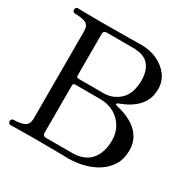

<svg xmlns="http://www.w3.org/2000/svg" viewBox="-162 -880 1024 1033"><g transform="rotate(30 350.0 -363.0)"><path d="M33 0Q27 0 23 -5Q19 -10 19 -16Q19 -23 23 -28Q27 -33 33 -33Q77 -33 100.5 -45Q124 -57 124 -94V-634Q124 -672 100.5 -682.5Q77 -693 33 -693Q26 -693 22.5 -698Q19 -703 19 -710Q19 -716 22.5 -721Q26 -726 33 -726Q41 -726 76 -725Q111 -724 168 -724Q275 -724 341.5 -725Q408 -726 429 -726Q483 -726 527.5 -705Q572 -684 598.5 -648Q625 -612 625 -565Q625 -520 608 -489.5Q591 -459 566 -439Q541 -419 516.5 -407.5Q492 -396 478 -391Q469 -388 469 -383Q469 -378 478 -376Q498 -372 528 -361.5Q558 -351 587.5 -331Q617 -311 636.5 -279Q656 -247 656 -201Q656 -148 632.5 -110Q609 -72 570.5 -47.5Q532 -23 485.5 -11.5Q439 0 392 0Q381 0 367.5 -0.5Q354 -1 331 -1Q308 -1 268.5 -1.5Q229 -2 165 -2Q108 -2 76 -1Q44 0 33 0ZM234 -36H392Q472 -36 510 -81Q548 -126 548 -201Q548 -247 527 -283.5Q506 -320 468.5 -341.5Q431 -363 379 -363H226Q213 -363 213 -350V-56Q213 -36 234 -36ZM226 -399H381Q440 -399 482 -439Q524 -479 524 -562Q524 -619 495 -654.5Q466 -690 395 -690H234Q213 -690 213 -670V-412Q213 -399 226 -399Z"/></g></svg>

Font: Zen Old Mincho
Style: Regular
Weight: 400
Designer: Yoshimichi Ohira
Foundry: Positype
Version: Version 1.001